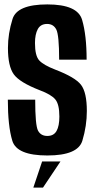

<svg xmlns="http://www.w3.org/2000/svg" viewBox="-20 -700 436 870"><path d="M131 150.2 170.9 31.5H254.1L174.7 150.2ZM194.5 4.5Q56 4.5 35.8 -62.2Q15.5 -129 15.5 -248.5H139.5Q139.5 -132.5 152.2 -108.2Q165 -84 194.5 -84Q223.5 -84 236.2 -106.5Q249 -129 249 -172Q249 -228 230.2 -250Q211.5 -272 160.5 -291Q69 -326.5 42.5 -363.2Q16 -400 16 -482.5Q16 -548 36.8 -614Q57.5 -680 194.5 -680Q331.5 -680 352 -610.2Q372.5 -540.5 372.5 -429.5H248Q248 -541.5 235 -566.5Q222 -591.5 193.5 -591.5Q164 -591.5 151.2 -568Q138.5 -544.5 138.5 -505Q138.5 -447 158 -426Q177.5 -405 230.5 -384.5Q320.5 -350 347 -315.8Q373.5 -281.5 373.5 -197Q373.5 -129.5 353.2 -62.5Q333 4.5 194.5 4.5Z"/></svg>

Font: Anybody Condensed SemiBold
Style: Regular
Weight: 600
Width: 3
Designer: Tyler Finck
Foundry: Etcetera Type Company
Version: Version 1.010; ttfautohint (v1.8.3) -l 8 -r 50 -G 200 -x 14 